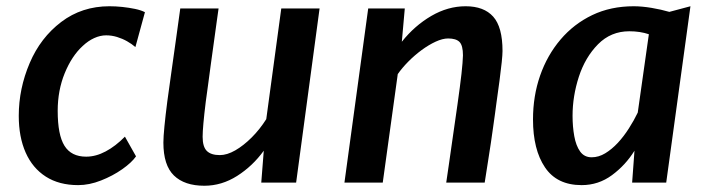

<svg xmlns="http://www.w3.org/2000/svg" viewBox="-20 -584 2265 614"><path d="M230 8Q169 8 126.5 -19.2Q84 -46.5 62 -96.2Q40 -146 40 -213.5Q40 -300.5 75 -382.5Q109.5 -463.5 175.8 -513.8Q242 -564 330 -564Q350 -564 371.2 -561.8Q392.5 -559.5 411.8 -555.5Q431 -551.5 443.5 -545L413 -433.5Q401.5 -443.5 386.5 -452Q371.5 -460.5 354.2 -465.8Q337 -471 319.5 -471Q300.5 -471 281.2 -462.2Q262 -453.5 244.5 -437Q209.5 -405 187 -350Q164.5 -295 164.5 -229.5Q164.5 -152.5 186.2 -117.8Q208 -83 255.5 -83Q286.5 -83 318 -99.8Q349.5 -116.5 379.5 -147L415 -84Q401 -64 370.8 -42.8Q340.5 -21.5 303 -6.8Q265.5 8 230 8Z M633.5 10Q570 10 536.2 -22.8Q502.5 -55.5 502.5 -128Q502.5 -146 505.8 -179.5Q509 -213 515 -259.5Q521 -303 528.2 -354.5Q535.5 -406 542.8 -458.2Q550 -510.5 556.5 -557H679Q677 -543.5 673.2 -515.8Q669.5 -488 664.5 -452.8Q659.5 -417.5 654.5 -380.5Q649.5 -343.5 645.2 -311.2Q641 -279 638 -258.5Q633 -218 630.5 -190Q628 -162 628 -146.5Q628 -114.5 641.5 -101.2Q655 -88 683 -88Q706 -88 732.5 -103.2Q759 -118.5 785 -144.5Q811 -170.5 831.5 -203L879.5 -557H1002L927 0H815.5L823.5 -102Q788 -53 738.5 -21.5Q689 10 633.5 10Z M1081.5 0 1157.5 -557H1274.5L1265 -450.5Q1306 -502 1359.2 -533Q1412.5 -564 1469 -564Q1527.5 -564 1557.2 -530.8Q1587 -497.5 1587 -421Q1587 -409.5 1584.5 -385.2Q1582 -361 1577.5 -326.8Q1573 -292.5 1567 -250.5Q1565.5 -238.5 1563 -220.5Q1560.5 -202.5 1557.2 -179Q1554 -155.5 1549.8 -127.2Q1545.5 -99 1540.5 -67Q1535.5 -35 1530 0H1407Q1410.5 -22.5 1415.5 -58.2Q1420.5 -94 1427.5 -142Q1434.5 -190 1443 -250Q1451.5 -310 1455.8 -348.2Q1460 -386.5 1460.5 -407Q1460.5 -438.5 1449.5 -449.8Q1438.5 -461 1413 -461Q1395.5 -461 1373.2 -450.8Q1351 -440.5 1328.2 -423.8Q1305.5 -407 1285.5 -386.8Q1265.5 -366.5 1252 -347L1204 0Z M1840 8Q1761 8 1722.8 -48.8Q1684.5 -105.5 1684.5 -202Q1684.5 -277 1707.2 -342.2Q1730 -407.5 1772.5 -457.5Q1815 -507.5 1874 -535.8Q1933 -564 2006.5 -564Q2032.5 -564 2063.8 -558.8Q2095 -553.5 2120.5 -546L2188 -564L2110.5 0H2001.5L2009 -102Q1980.5 -56 1937.2 -24Q1894 8 1840 8ZM1872 -81Q1894.5 -81 1915.5 -93.8Q1936.5 -106.5 1955.8 -127.2Q1975 -148 1991.2 -173.5Q2007.5 -199 2019.5 -224L2055 -474.5Q2027 -484 1992.5 -484Q1933.5 -484 1892.5 -442.5Q1851.5 -401 1831.2 -338.8Q1811 -276.5 1811 -213.5Q1811 -179 1816.5 -148.5Q1822 -118 1835.2 -99.5Q1848.5 -81 1872 -81Z"/></svg>

Font: Merriweather Sans Medium
Style: Italic
Weight: 500
Italic angle: -7.5°
Designer: Eben Sorkin
Foundry: Eben Sorkin
Version: Version 2.001